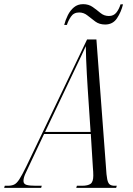

<svg xmlns="http://www.w3.org/2000/svg" viewBox="-77 -904 642 924"><path d="M-57 0 -54 -10H-40Q-22 -10 -9.5 -15.5Q3 -21 16 -41Q29 -61 50 -104L342 -714H387L433 -100Q435 -61 439 -41.5Q443 -22 451.5 -16Q460 -10 475 -10H485L482 0H290L293 -10H317Q346 -10 359 -19.5Q372 -29 372 -59Q372 -68 371.5 -77.5Q371 -87 370 -98L360 -259H135L61 -102Q51 -82 43.5 -64.5Q36 -47 36 -33Q36 -19 50 -14.5Q64 -10 96 -10H124L121 0ZM248 -496 140 -269H359L345 -479Q343 -509 341 -546.5Q339 -584 337.5 -620.5Q336 -657 336 -682Q325 -657 314 -634.5Q303 -612 288 -580Q273 -548 248 -496ZM429 -786Q401 -786 381.5 -800.5Q362 -815 344 -829.5Q326 -844 304 -844Q278 -844 264.5 -824Q251 -804 245 -784H232Q238 -808 249.5 -831Q261 -854 279 -869Q297 -884 323 -884Q350 -884 369.5 -870Q389 -856 406.5 -841.5Q424 -827 447 -827Q470 -827 483 -843.5Q496 -860 503 -883H515Q506 -846 486 -816Q466 -786 429 -786Z"/></svg>

Font: Noto Serif Display ExtraCondensed Light
Style: Italic
Weight: 300
Width: 2
Italic angle: -12°
Designer: Monotype Design Team
Foundry: Monotype Imaging Inc.
Version: Version 2.009